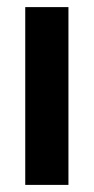

<svg xmlns="http://www.w3.org/2000/svg" viewBox="-20 -520 264 540"><path d="M51 0V-500H172.5V0Z"/></svg>

Font: Cabin
Style: Bold
Weight: 700
Width: 4
Designer: Pablo Impallari
Foundry: Pablo Impallari. http://www.impallari.com Igino Marini. http://www.ikern.com
Version: Version 3.001